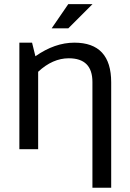

<svg xmlns="http://www.w3.org/2000/svg" viewBox="-20 -718 628 924"><path d="M73.2 0V-512.7H134.3L150.4 -447.3Q243.7 -512.7 337.9 -512.7Q515.1 -512.7 515.1 -321.8V185.5H424.8V-323.2Q424.8 -437.5 311 -437.5Q233.4 -437.5 163.6 -372.6V0ZM308.6 -698.2H425.3L308.6 -581.5H228.5Z"/></svg>

Font: Sansation
Style: Regular
Weight: 400
Designer: Bernd Montag
Version: Version 1.301